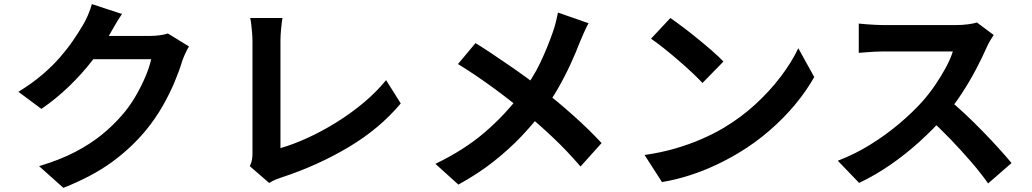

<svg xmlns="http://www.w3.org/2000/svg" viewBox="-20 -848 5020 934"><path d="M899.4 -622Q890.7 -608 881.7 -588.7Q872.8 -569.4 866.1 -550.3Q853.1 -506 829.4 -449.5Q805.8 -392.9 771.5 -332.7Q737.1 -272.5 691.6 -216.4Q620.3 -129.6 524.8 -59.8Q429.2 9.9 288.4 65.9L170.2 -39.7Q272.4 -70.5 346.4 -109.2Q420.3 -148 475.2 -192.7Q530.1 -237.4 573.2 -287.4Q607.8 -326.4 637 -375.7Q666.1 -425 686.9 -474Q707.8 -523 715.1 -559.9H378.2L424.2 -673.3Q437.6 -673.3 467.3 -673.3Q497.1 -673.3 534.5 -673.3Q571.8 -673.3 608.4 -673.3Q645 -673.3 672.6 -673.3Q700.2 -673.3 709.9 -673.3Q733.2 -673.3 756.8 -676.4Q780.5 -679.4 796.8 -685ZM573.3 -780Q555.4 -753.8 538.3 -723.9Q521.1 -694.1 512 -678.2Q478.4 -618.1 428.6 -553.3Q378.7 -488.6 316 -428.1Q253.4 -367.6 181.5 -318.2L69.5 -401.4Q135.1 -441.5 185.5 -484.5Q235.9 -527.5 272.8 -570.3Q309.7 -613 336.4 -652.3Q363.1 -691.5 381.8 -723.4Q393.6 -741.6 406.9 -772.1Q420.2 -802.6 426.9 -828.1Z M1195.2 -39.6Q1204.2 -58.6 1206.2 -72.9Q1208.2 -87.1 1208.2 -104.6Q1208.2 -123.6 1208.2 -162.7Q1208.2 -201.8 1208.2 -253.6Q1208.2 -305.3 1208.2 -362.1Q1208.2 -418.9 1208.2 -473.9Q1208.2 -529 1208.2 -574.2Q1208.2 -619.5 1208.2 -647.1Q1208.2 -666 1206.4 -687.1Q1204.6 -708.3 1202.5 -727.6Q1200.3 -747 1197 -760.5H1354Q1349.8 -732.3 1347.1 -704.2Q1344.3 -676.1 1344.3 -647.3Q1344.3 -623.3 1344.3 -587.6Q1344.3 -551.9 1344.3 -509.1Q1344.3 -466.3 1344.3 -420.1Q1344.3 -373.9 1344.3 -328.9Q1344.3 -284 1344.3 -244.2Q1344.3 -204.5 1344.3 -174Q1344.3 -143.6 1344.3 -127.5Q1405.4 -144.9 1474.9 -176.6Q1544.4 -208.2 1614.5 -251.5Q1684.5 -294.8 1747.3 -347Q1810.1 -399.3 1858.2 -458.2L1929.5 -344.8Q1826.5 -221.9 1676 -132.3Q1525.5 -42.6 1348.8 15.4Q1338.9 18.8 1323.1 24.8Q1307.2 30.8 1289.5 42.1Z M2843.1 -735Q2833.4 -718 2821.1 -690.3Q2808.7 -662.6 2801.4 -644.7Q2782.6 -595.5 2755.8 -536.9Q2729 -478.4 2695.2 -419.1Q2661.5 -359.9 2619.7 -305.8Q2573.8 -245.4 2515.5 -183.9Q2457.2 -122.5 2382.2 -63Q2307.3 -3.6 2209.8 50L2098 -51Q2234.8 -116.7 2333.7 -200.5Q2432.5 -284.4 2511.2 -387.5Q2571.5 -465.4 2608.1 -542.6Q2644.6 -619.8 2670.4 -694.9Q2677.5 -714.5 2684.1 -741.1Q2690.6 -767.6 2694.4 -786.8ZM2293.2 -638.4Q2331 -615.2 2373.6 -586.6Q2416.2 -558.1 2459.6 -528.2Q2503 -498.4 2542.7 -469.4Q2582.4 -440.4 2613.7 -415.5Q2694 -353.2 2770.1 -285.1Q2846.2 -217.1 2906.5 -152.1L2804 -37.9Q2738.5 -114.4 2670.1 -178.9Q2601.7 -243.4 2522.9 -309Q2495.9 -332 2461.1 -359.2Q2426.4 -386.4 2385.7 -416.3Q2345 -446.2 2300.2 -476.8Q2255.4 -507.4 2207.9 -536.4Z M3241.1 -760.4Q3267.3 -742.4 3302.3 -716Q3337.3 -689.6 3374.5 -659.3Q3411.6 -629 3444.7 -600.2Q3477.8 -571.4 3499.1 -548.5L3397.3 -444.3Q3377.8 -465.5 3347 -494.4Q3316.2 -523.4 3280.3 -554.4Q3244.4 -585.5 3209.4 -613.3Q3174.4 -641 3147 -659.8ZM3115.5 -94.2Q3194.4 -105.3 3263.1 -125.2Q3331.8 -145 3391.1 -170.8Q3450.4 -196.5 3498.8 -225Q3584.1 -275.7 3654.8 -340.7Q3725.5 -405.8 3778.7 -476.2Q3831.9 -546.6 3863.4 -613.5L3940.9 -473.3Q3903.1 -405.6 3847.4 -338.8Q3791.7 -271.9 3721.9 -211.7Q3652.2 -151.5 3571 -102.9Q3520.5 -72.5 3461.2 -44.7Q3402 -16.8 3336.4 4.4Q3270.7 25.7 3200.3 37.7Z M4813.9 -677.9Q4807.7 -669.3 4796.6 -650.3Q4785.5 -631.4 4778.8 -615.5Q4758.2 -568.4 4727.6 -510.1Q4697 -451.9 4658.6 -393.2Q4620.2 -334.5 4577.1 -284.5Q4521.3 -220.6 4453.8 -159.4Q4386.3 -98.2 4311.7 -46.6Q4237.1 5 4159.2 41.8L4055.6 -66.1Q4136.6 -96.8 4212.8 -143.9Q4288.9 -191 4354 -246Q4419.1 -301 4465.7 -352.8Q4499.2 -390.5 4528.8 -433.7Q4558.4 -476.9 4581.3 -519.7Q4604.3 -562.5 4615.2 -597.8Q4605.1 -597.8 4579 -597.8Q4552.9 -597.8 4518.3 -597.8Q4483.6 -597.8 4446 -597.8Q4408.3 -597.8 4373.6 -597.8Q4339 -597.8 4312.9 -597.8Q4286.7 -597.8 4275.8 -597.8Q4255.4 -597.8 4232 -596.4Q4208.6 -595 4188.5 -593.3Q4168.4 -591.6 4157.5 -590.9V-733.4Q4171.5 -731.8 4193.8 -730Q4216.1 -728.3 4238.8 -727.2Q4261.4 -726 4275.8 -726Q4289.1 -726 4316.8 -726Q4344.6 -726 4380.6 -726Q4416.7 -726 4455.2 -726Q4493.8 -726 4529.2 -726Q4564.5 -726 4591 -726Q4617.4 -726 4628.5 -726Q4661.7 -726 4689.4 -729.8Q4717.2 -733.5 4732.2 -738.6ZM4590.1 -367.3Q4629.2 -336 4673 -295Q4716.8 -254 4759.7 -210Q4802.7 -165.9 4839.4 -125.3Q4876 -84.8 4900.7 -54.9L4786.8 44.3Q4750.2 -7.5 4702.8 -62.3Q4655.4 -117.1 4602.8 -171.8Q4550.2 -226.5 4496 -274.8Z"/></svg>

Font: Shanggu Sans SC VF
Style: Regular
Weight: 250
Designer: GuiWonder
Version: Version 1.021